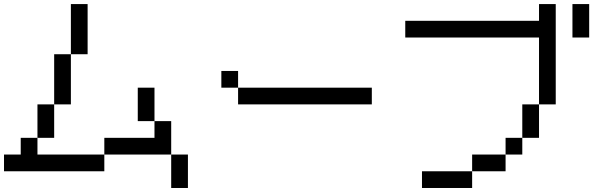

<svg xmlns="http://www.w3.org/2000/svg" viewBox="-20 -937 3040 957"><path d="M0 -83.3V-166.7H83.3V-250H166.7V-166.7H500V-83.3ZM750 -333.3H666.7V-500H750ZM750 -250V-333.3H833.3V-166.7H500V-250ZM166.7 -416.7H250V-250H166.7ZM916.7 0H833.3V-166.7H916.7ZM333.3 -416.7H250V-666.7H333.3ZM333.3 -666.7V-916.7H416.7V-666.7Z M1083.3 -500V-583.3H1166.7V-500ZM1166.7 -416.7V-500H1833.3V-416.7Z M2750 -916.7V-416.7H2666.7V-750H2000V-833.3H2666.7V-916.7ZM2666.7 -416.7V-250H2583.3V-416.7ZM2083.3 0V-83.3H2333.3V0ZM2916.7 -916.7V-750H2833.3V-916.7ZM2333.3 -83.3V-166.7H2500V-83.3ZM2500 -166.7V-250H2583.3V-166.7Z"/></svg>

Font: Galmuri11 Regular
Style: Regular
Weight: 400
Designer: Minseo Lee (Quiple)
Version: Version 2.356;hotconv 1.1.0;makeotfexe 2.6.0 DEVELOPMENT